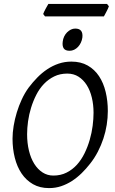

<svg xmlns="http://www.w3.org/2000/svg" viewBox="-20 -944 585 979"><path d="M457 -369.1Q457 -410.2 448.2 -446.5Q439.5 -482.9 422.4 -510Q405.3 -537.1 380.4 -553Q355.5 -568.8 323.2 -568.8Q286.1 -568.8 256.6 -554.4Q227.1 -540 204.1 -516.1Q181.2 -492.2 165 -460.4Q148.9 -428.7 138.4 -394.5Q127.9 -360.4 123 -325.4Q118.2 -290.5 118.2 -259.8Q118.2 -214.4 127.7 -175.5Q137.2 -136.7 154.8 -108.6Q172.4 -80.6 197 -64.7Q221.7 -48.8 252 -48.8Q289.6 -48.8 319.6 -64Q349.6 -79.1 372.3 -104.2Q395 -129.4 411.1 -162.4Q427.2 -195.3 437.5 -231Q447.8 -266.6 452.4 -302.2Q457 -337.9 457 -369.1ZM529.8 -377.9Q529.8 -343.3 524.2 -307.6Q518.6 -272 507.1 -237.3Q495.6 -202.6 478.8 -170.2Q461.9 -137.7 439.9 -109.9Q419.4 -83.5 396.2 -60.8Q373 -38.1 346.9 -21.2Q320.8 -4.4 291.7 5.4Q262.7 15.1 230 15.1Q183.1 15.1 148.2 -4.9Q113.3 -24.9 90.1 -59.3Q66.9 -93.8 55.4 -139.6Q43.9 -185.5 43.9 -236.8Q43.9 -267.6 49.6 -302Q55.2 -336.4 65.7 -370.8Q76.2 -405.3 91.3 -437.7Q106.4 -470.2 126 -497.1Q146.5 -524.4 170.2 -548.6Q193.8 -572.8 220.9 -590.8Q248 -608.9 278.8 -619.4Q309.6 -629.9 344.2 -629.9Q392.1 -629.9 427.2 -609.9Q462.4 -589.8 485.1 -555.4Q507.8 -521 518.8 -475.1Q529.8 -429.2 529.8 -377.9ZM509.8 -860.4H209.5L200.2 -872.6Q202.1 -877.9 205.3 -884.8Q208.5 -891.6 212.4 -898.7Q216.3 -905.8 220 -912.4Q223.6 -918.9 226.6 -923.8H525.9L535.2 -912.1Q533.7 -906.7 530.3 -899.7Q526.9 -892.6 523.2 -885.5Q519.5 -878.4 515.9 -871.6Q512.2 -864.7 509.8 -860.4ZM399.9 -752Q397.9 -738.3 392.1 -726.1Q386.2 -713.9 377.7 -704.8Q369.1 -695.8 358.2 -690.4Q347.2 -685.1 335 -685.1Q313 -685.1 304.9 -697.3Q296.9 -709.5 299.8 -731.9Q301.3 -745.6 307.1 -757.8Q313 -770 322 -779.1Q331.1 -788.1 341.6 -793.2Q352.1 -798.3 363.8 -798.3Q405.3 -798.3 399.9 -752Z"/></svg>

Font: Akkhara
Style: Italic
Weight: 400
Italic angle: -7°
Designer: J. Victor Gaultney
Version: Version 1.00 June 13, 2006, initial release